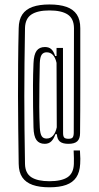

<svg xmlns="http://www.w3.org/2000/svg" viewBox="-20 -716 430 837"><path d="M195.5 100.5Q151.5 100.5 122 90Q92.5 79.5 77.2 57.2Q62 35 61.5 -1.5Q60.5 -81.5 59.5 -154Q58.5 -226.5 58.5 -296.5Q58.5 -366.5 59 -439.2Q59.5 -512 61.5 -593Q62 -630 77.2 -652.8Q92.5 -675.5 122 -686Q151.5 -696.5 195.5 -696.5Q240 -696.5 269.8 -686Q299.5 -675.5 314.8 -652.8Q330 -630 330 -593Q330 -515.5 330 -453.2Q330 -391 330 -338Q330 -285 329.8 -236.2Q329.5 -187.5 329 -135.5Q329 -111.5 317 -100.2Q305 -89 278.5 -89Q252.5 -89 240.8 -99.2Q229 -109.5 228 -131H221.5Q214.5 -110.5 203.5 -99.8Q192.5 -89 175 -89Q151 -89 139 -105.5Q127 -122 126 -160.5Q125 -204.5 124.2 -250.8Q123.5 -297 123.8 -344.5Q124 -392 126 -440Q127.5 -478 139.5 -494.5Q151.5 -511 176 -511Q193 -511 203.2 -502Q213.5 -493 220.5 -472H226.5V-507H254.5L255 -136Q255 -121.5 260 -116.2Q265 -111 278.5 -111Q291.5 -111 296.2 -116.2Q301 -121.5 301.5 -136Q301.5 -186.5 301.8 -235.5Q302 -284.5 302 -337.8Q302 -391 302.2 -453.5Q302.5 -516 302.5 -593.5Q302 -635 275 -652.8Q248 -670.5 195.5 -670.5Q144 -670.5 117 -652.8Q90 -635 89 -593.5Q87.5 -513.5 86.8 -440.5Q86 -367.5 86 -297Q86 -226.5 86.8 -153.8Q87.5 -81 89 -1Q90 39.5 117 56.8Q144 74 195.5 74Q248 74 274.2 56.8Q300.5 39.5 302 -1Q302.5 -16 302.2 -26.8Q302 -37.5 301 -60H328.5Q330 -34.5 330.2 -24Q330.5 -13.5 329.5 -1Q327.5 35 312.5 57.2Q297.5 79.5 268.5 90Q239.5 100.5 195.5 100.5ZM183 -112Q200 -112 211.2 -124.8Q222.5 -137.5 227.5 -161L226.5 -442Q221.5 -464.5 210.8 -476.2Q200 -488 183 -488Q169.5 -488 162 -477.8Q154.5 -467.5 153.5 -441Q152.5 -399 151.8 -349Q151 -299 151.2 -249.5Q151.5 -200 153.5 -159.5Q155 -133 161.8 -122.5Q168.5 -112 183 -112Z"/></svg>

Font: Big Shoulders Display Thin ExtraLight
Style: Regular
Weight: 250
Version: Version 2.002